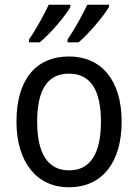

<svg xmlns="http://www.w3.org/2000/svg" viewBox="-20 -786 586 816"><path d="M443 -756V-766H351C333 -727 295 -658 267 -618V-606H314C356 -641 421 -718 443 -756ZM279 -756V-766H187C168 -725 132 -659 103 -618V-606H149C195 -644 257 -717 279 -756ZM497 -269C497 -448 408 -546 274 -546C131 -546 50 -446 50 -269C50 -95 138 10 272 10C414 10 497 -95 497 -269ZM138 -269C138 -400 179 -473 273 -473C367 -473 409 -400 409 -269C409 -138 367 -62 274 -62C180 -62 138 -138 138 -269Z"/></svg>

Font: Noto Sans Ethiopic SemiCondensed
Style: Regular
Weight: 400
Width: 4
Designer: Monotype Design Team
Foundry: Monotype Imaging Inc.
Version: Version 2.102